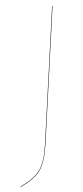

<svg xmlns="http://www.w3.org/2000/svg" viewBox="-73 -711 359 833"><g transform="rotate(-5 106.5 -294.5)"><path d="M189 -680.2 106 -85Q95.2 -10.3 71.3 25.4Q47.4 61 -17.1 90.8L-18.1 88.9Q45.9 59.6 69.8 24.2Q93.8 -11.2 104 -85L187 -680.2Z"/></g></svg>

Font: Fira Sans Compressed Two
Style: Italic
Weight: 100
Width: 3
Italic angle: -8°
Designer: Carrois Corporate & Edenspiekermann AG
Foundry: Carrois Corporate GbR & Edenspiekermann AG
Version: Version 4.203;PS 004.203;hotconv 1.0.88;makeotf.lib2.5.64775